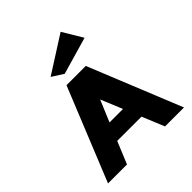

<svg xmlns="http://www.w3.org/2000/svg" viewBox="-257 -1178 1360 1360"><g transform="rotate(-45 423.0 -498.5)"><path d="M45 0 329 -700H522L806 0H616L547 -167H304L235 0ZM358 -298H493L426 -460ZM377 -766 291 -821 567 -997 657 -847Z"/></g></svg>

Font: Panamera Black
Style: Regular
Weight: 900
Designer: Bastien Sozeau
Foundry: NBR — Bastien Sozeau
Version: Version 3.002; ttfautohint (v1.8.4.7-5d5b);gftools[0.9.33]